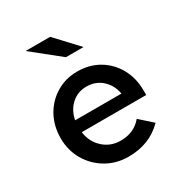

<svg xmlns="http://www.w3.org/2000/svg" viewBox="-174 -863 947 1001"><g transform="rotate(-30 300.0 -363.0)"><path d="M313 10Q240 10 181 -24.5Q122 -59 87.5 -118Q53 -177 53 -250Q53 -324 85.5 -382.5Q118 -441 174.5 -475Q231 -509 301 -509Q374 -509 430.5 -475.5Q487 -442 519.5 -383.5Q552 -325 552 -250V-223H164Q172 -162 215 -122.5Q258 -83 319 -83Q400 -83 447 -140L522 -73Q479 -30 427 -10Q375 10 313 10ZM165 -294H444Q434 -349 396 -383Q358 -417 303 -417Q251 -417 213.5 -383.5Q176 -350 165 -294ZM288 -603 122 -736H270L394 -603Z"/></g></svg>

Font: Red Hat Mono Medium
Style: Regular
Weight: 500
Monospace: yes
Designer: Pentagram, MCKL
Foundry: Pentagram, MCKL
Version: Version 1.023; ttfautohint (v1.8.3)